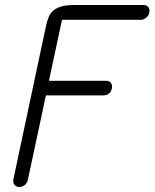

<svg xmlns="http://www.w3.org/2000/svg" viewBox="-20 -747 616 765"><path d="M553 -727Q564 -727 571 -718.5Q578 -710 575 -698Q573 -685 562.5 -676.5Q552 -668 541 -668H227L175 -425H403Q417 -425 422.5 -416Q428 -407 426 -396Q420 -367 391 -367H163L91 -31Q89 -19 79.5 -10.5Q70 -2 56 -2Q45 -2 38 -10.5Q31 -19 33 -31L164 -647Q168 -664 174 -679Q180 -694 192 -704.5Q204 -715 224 -721Q244 -727 276 -727Z"/></svg>

Font: VDS
Style: Thin Italic
Weight: 100
Width: 0
Designer: artmaker
Foundry: artmaker
Version: Version 1.000 2012 initial release